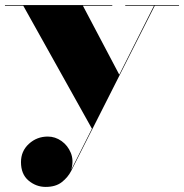

<svg xmlns="http://www.w3.org/2000/svg" viewBox="-34 -480 724 755"><path d="M407.5 -457.5H292L435 -186.5L571.5 -457.5H458.5V-460H670V-457.5H574.5L246 192Q233 217.5 209 236.2Q185 255 145.5 255Q108 255 78.2 230Q48.5 205 48.5 157.5Q48.5 114 79.8 85.5Q111 57 154 57Q183 57 207.8 74.5Q232.5 92 244.5 121.2Q256.5 150.5 246.5 186.5L327.5 26L57.5 -457.5H-14.5V-460H407.5Z"/></svg>

Font: Bodoni* 72pt Fatface
Style: Regular
Weight: 900
Version: Version 2.3